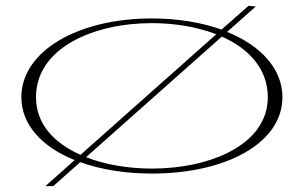

<svg xmlns="http://www.w3.org/2000/svg" viewBox="-20 -578 1038 656"><path d="M829 -558 737 -477C669 -501 588 -515 499 -515C244 -515 53 -402 53 -246C53 -152 123 -76 235 -31L135 58H162L254 -24C323 1 407 15 499 15C754 15 945 -90 945 -246C945 -342 872 -422 756 -469L854 -556ZM499 -2C420 -2 340 -15 274 -41L738 -453C830 -412 895 -343 895 -246C895 -83 697 -2 499 -2ZM103 -246C103 -415 301 -499 499 -499C576 -499 654 -486 719 -461L255 -49C165 -89 103 -154 103 -246Z"/></svg>

Font: Sprat Extended Thin
Style: Regular
Weight: 100
Width: 9
Designer: Ethan Nakache
Foundry: Collletttivo
Version: Version 2.000;Glyphs 3.2 (3217)